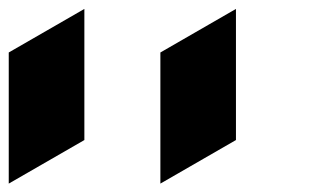

<svg xmlns="http://www.w3.org/2000/svg" viewBox="-20 -1120 733 439"><path d="M346.7 -700.2Q404.3 -733.4 519.5 -799.8Q519.5 -900.4 519.5 -1099.6Q461.9 -1066.4 346.7 -1000Q346.7 -974.6 346.7 -924.8Q346.7 -849.6 346.7 -700.2ZM0 -700.2Q57.6 -733.4 172.9 -799.8Q172.9 -900.4 172.9 -1099.6Q115.2 -1066.4 0 -1000Q0 -950.2 0 -849.6Q0 -799.8 0 -700.2Z"/></svg>

Font: DreiFraktur
Style: Regular
Weight: 400
Designer: JayCobs
Version: Version 1.2